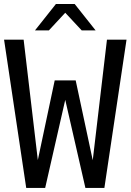

<svg xmlns="http://www.w3.org/2000/svg" viewBox="-20 -924 642 944"><path d="M254.9 -904.3H347.2L450.2 -774.4H381.8L300.8 -861.3L220.2 -774.4H151.9ZM0 -729H96.2L166 -137.2L249 -528.8H352.1L436 -136.2L505.9 -729H602.1L493.2 0H399.9L300.8 -433.1L202.1 0H108.9Z"/></svg>

Font: Hack
Style: Regular
Weight: 400
Monospace: yes
Designer: Christopher Simpkins
Foundry: Christopher Simpkins
Version: Version 2.019; ttfautohint (v1.4.1) -l 4 -r 80 -G 350 -x 0 -